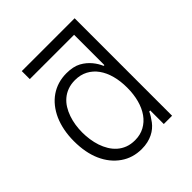

<svg xmlns="http://www.w3.org/2000/svg" viewBox="-200 -864 1013 1013"><g transform="rotate(-45 306.5 -357.5)"><path d="M55.4 -271.3Q55.4 -353.7 83.8 -419Q98 -450.6 117.9 -475.5Q137.8 -500.4 162.8 -517.6Q187.9 -534.8 217.5 -543.9Q247.2 -552.9 280.9 -552.9Q331.3 -552.9 364 -535.2Q380.3 -526.3 393.5 -515.1Q406.6 -503.9 416.7 -491.7Q426.8 -479.4 434.5 -466.6Q442.1 -453.8 447.4 -441.4H453.1V-667.6H122.5V-727.3H516.7V0H454.9V-101.2H447.4Q441.8 -88.8 433.9 -76.2Q426.1 -63.6 416.2 -50.4Q406.2 -37.3 392.9 -26.1Q379.6 -14.9 362.7 -6.6Q345.9 1.8 325.1 6.6Q304.3 11.4 279.8 11.4Q213.4 11.4 162.6 -24.1Q111.2 -60 83.3 -122.7Q55.4 -185.4 55.4 -271.3ZM287.3 -46.5Q327.1 -46.5 358.1 -63.4Q389.2 -80.3 410.5 -110.3Q431.8 -140.3 443 -181.6Q454.2 -223 454.2 -272.4Q454.2 -321.4 443.2 -362.2Q432.2 -403.1 410.9 -432.7Q389.6 -462.4 358.5 -478.9Q327.4 -495.4 287.3 -495.4Q256.7 -495.4 232.4 -486.3Q208.1 -477.3 189.5 -461.5Q170.8 -445.7 157.5 -424.2Q144.2 -402.7 135.7 -377.8Q127.1 -353 123 -326.2Q119 -299.4 119 -272.4Q119 -246.4 122.9 -219.5Q126.8 -192.5 135.1 -167.4Q143.5 -142.4 156.8 -120.4Q170.1 -98.4 188.7 -81.9Q207.4 -65.3 231.9 -55.9Q256.4 -46.5 287.3 -46.5Z"/></g></svg>

Font: Inter P Light
Style: Regular
Weight: 300
Designer: Rasmus Andersson
Foundry: rsms
Version: Version 3.018;git-588b23468